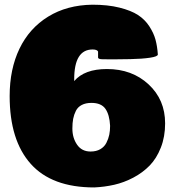

<svg xmlns="http://www.w3.org/2000/svg" viewBox="-20 -780 751 825"><path d="M384.8 25.4Q202.6 25.4 112.1 -75.9Q21.5 -177.2 21.5 -367.2Q21.5 -482.9 63.7 -570.8Q106 -658.7 186.8 -708.5Q267.6 -758.3 377 -759.8Q443.4 -759.8 493.2 -747.3Q543 -734.9 572.8 -715.6Q602.5 -696.3 621.6 -667Q640.6 -637.7 648.2 -609.4Q655.8 -581.1 658.2 -545.9Q658.2 -537.1 624.5 -532Q590.8 -526.9 539.3 -525.9Q487.8 -524.9 462.9 -524.9Q438 -524.9 420.9 -525.4Q401.4 -525.4 401.4 -533.2V-558.6Q397 -567.4 377.9 -567.4Q298.8 -567.4 298.8 -439.5V-431.6Q342.8 -483.4 439.5 -483.4Q547.4 -483.4 618.4 -417.5Q689.5 -351.6 689.5 -250Q689.5 -192.4 671.1 -145.8Q652.8 -99.1 623 -68.6Q593.3 -38.1 553 -16.8Q512.7 4.4 470.9 13.9Q429.2 23.4 384.8 25.4ZM291 -227.5Q291 -187.5 311.3 -158.2Q331.5 -128.9 369.1 -128.9Q393.6 -128.9 410.9 -138.9Q428.2 -148.9 437 -166Q445.8 -183.1 449.5 -200.9Q453.1 -218.8 453.1 -239.3Q450.7 -287.1 432.9 -312.5Q415 -337.9 373 -337.9Q348.6 -337.9 331.5 -329.1Q314.5 -320.3 306.2 -304Q297.9 -287.6 294.4 -269.5Q291 -251.5 291 -227.5Z"/></svg>

Font: Bowlby One SC
Style: Regular
Weight: 400
Width: 1
Version: Version 1.2